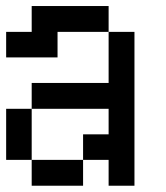

<svg xmlns="http://www.w3.org/2000/svg" viewBox="-20 -546 540 624"><path d="M0 -359.4V-442.4H83V-526.4H333V-442.4H167V-359.4ZM0 -26.4V-192.4H83V-276.4H333V-442.4H417V57.6H333V-26.4H250V57.6H83V-26.4H250V-109.4H333V-192.4H83V-26.4Z"/></svg>

Font: KH Dot kagurazaka 12
Style: Regular
Weight: 400
Designer: Original version for X68000 by Keitarou Hiraki (http://hp.vector.co.jp/authors/VA000874/) / TrueType conversion by Homem
Version: Version 1.00.20150527